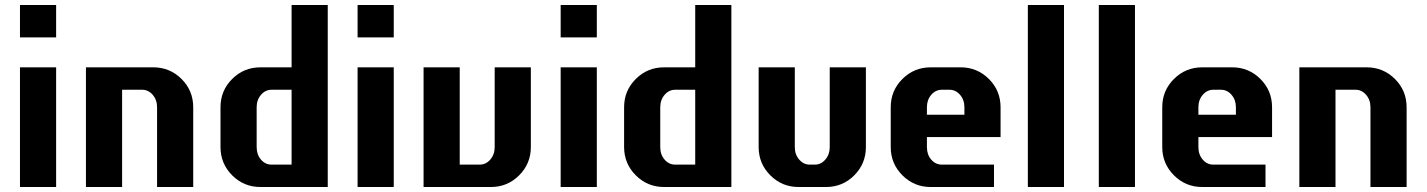

<svg xmlns="http://www.w3.org/2000/svg" viewBox="-20 -750 5721 770"><path d="M205.1 -600.1H60.1V-730H205.1ZM205.1 0H60.1V-480H205.1Z M754.9 0H609.9V-319.8Q609.9 -349.6 592.3 -369.9Q574.7 -390.1 549.8 -390.1H469.7V0H324.7V-480H594.7Q661.1 -480 708 -433.3Q754.9 -386.7 754.9 -319.8Z M1294.4 0H1024.4Q958 0 911.1 -46.9Q864.3 -93.8 864.3 -160.2V-319.8Q864.3 -386.7 911.1 -433.3Q958 -480 1024.4 -480H1149.4V-730H1294.4ZM1149.4 -89.8V-390.1H1069.3Q1044.4 -390.1 1026.9 -369.9Q1009.3 -349.6 1009.3 -319.8V-160.2Q1009.3 -129.9 1026.6 -109.9Q1043.9 -89.8 1069.3 -89.8Z M1559.1 -600.1H1414.1V-730H1559.1ZM1559.1 0H1414.1V-480H1559.1Z M2108.9 -160.2Q2108.9 -93.8 2062 -46.9Q2015.1 0 1948.7 0H1678.7V-480H1823.7V-89.8H1903.8Q1928.7 -89.8 1946.3 -110.1Q1963.9 -130.4 1963.9 -160.2V-480H2108.9Z M2373.5 -600.1H2228.5V-730H2373.5ZM2373.5 0H2228.5V-480H2373.5Z M2913.1 0H2643.1Q2576.7 0 2529.8 -46.9Q2482.9 -93.8 2482.9 -160.2V-319.8Q2482.9 -386.7 2529.8 -433.3Q2576.7 -480 2643.1 -480H2768.1V-730H2913.1ZM2768.1 -89.8V-390.1H2688Q2663.1 -390.1 2645.5 -369.9Q2627.9 -349.6 2627.9 -319.8V-160.2Q2627.9 -129.9 2645.3 -109.9Q2662.6 -89.8 2688 -89.8Z M3452.6 -160.2Q3452.6 -93.8 3406 -46.9Q3359.4 0 3292.5 0H3182.6Q3116.2 0 3069.3 -46.9Q3022.5 -93.8 3022.5 -160.2V-480H3167.5V-160.2Q3167.5 -130.4 3185.1 -110.1Q3202.6 -89.8 3227.5 -89.8H3247.6Q3272.5 -89.8 3290 -110.1Q3307.6 -130.4 3307.6 -160.2V-480H3452.6Z M3992.7 -200.2H3697.3V-160.2Q3697.3 -129.9 3714.6 -109.9Q3731.9 -89.8 3757.3 -89.8H3966.3V0H3712.4Q3646 0 3599.1 -46.9Q3552.2 -93.8 3552.2 -160.2V-319.8Q3552.2 -386.7 3599.1 -433.3Q3646 -480 3712.4 -480H3832.5Q3898.9 -480 3945.8 -433.3Q3992.7 -386.7 3992.7 -319.8ZM3847.7 -290V-319.8Q3847.7 -349.6 3830.1 -369.9Q3812.5 -390.1 3787.6 -390.1H3757.3Q3732.4 -390.1 3714.8 -369.9Q3697.3 -349.6 3697.3 -319.8V-290Z M4247.1 0H4102.1V-730H4247.1Z M4531.7 0H4386.7V-730H4531.7Z M5081.5 -200.2H4786.1V-160.2Q4786.1 -129.9 4803.5 -109.9Q4820.8 -89.8 4846.2 -89.8H5055.2V0H4801.3Q4734.9 0 4688 -46.9Q4641.1 -93.8 4641.1 -160.2V-319.8Q4641.1 -386.7 4688 -433.3Q4734.9 -480 4801.3 -480H4921.4Q4987.8 -480 5034.7 -433.3Q5081.5 -386.7 5081.5 -319.8ZM4936.5 -290V-319.8Q4936.5 -349.6 4918.9 -369.9Q4901.4 -390.1 4876.5 -390.1H4846.2Q4821.3 -390.1 4803.7 -369.9Q4786.1 -349.6 4786.1 -319.8V-290Z M5621.1 0H5476.1V-319.8Q5476.1 -349.6 5458.5 -369.9Q5440.9 -390.1 5416 -390.1H5335.9V0H5190.9V-480H5460.9Q5527.3 -480 5574.2 -433.3Q5621.1 -386.7 5621.1 -319.8Z"/></svg>

Font: Laconic
Style: Bold
Weight: 700
Designer: Robby Woodard
Version: Version 1.000